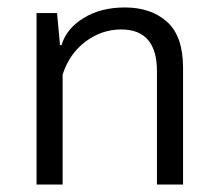

<svg xmlns="http://www.w3.org/2000/svg" viewBox="-20 -495 585 515"><path d="M471 0H401V-304Q401 -416 305 -416Q253 -416 209.5 -383.5Q166 -351 148 -295V0H78V-460H133L141 -374H145Q158 -418 204 -446.5Q250 -475 315 -475Q385 -475 428 -436.5Q471 -398 471 -313Z"/></svg>

Font: Quattrocento Sans
Style: Regular
Weight: 400
Designer: Pablo Impallari
Foundry: Pablo Impallari, Igino Marini, Brenda Gallo
Version: Version 2.000